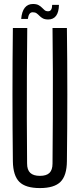

<svg xmlns="http://www.w3.org/2000/svg" viewBox="-20 -941 402 968"><path d="M181.2 7.2Q108.8 7.2 77.4 -24.2Q46 -55.6 44.9 -127.8Q42.9 -295.5 42.9 -464Q42.9 -632.4 44.9 -800H117.4Q116.2 -688.4 115.6 -573.2Q114.9 -458.1 115.3 -343.3Q115.6 -228.5 116.6 -116.5Q116.6 -84.4 132.6 -69.4Q148.6 -54.4 181.2 -54.4Q214.3 -54.4 229.5 -69.4Q244.8 -84.4 244.8 -116.5Q245.8 -228.5 246.3 -343.3Q246.9 -458.1 246.6 -573.2Q246.4 -688.4 244.8 -800H317.3Q319.4 -632.4 319.4 -464Q319.4 -295.5 317.3 -127.8Q316.6 -55.6 285 -24.2Q253.5 7.2 181.2 7.2ZM243.1 -916.6H277.2Q276.6 -880.2 262.9 -861.5Q249.1 -842.8 223.4 -842.8Q206.2 -842.8 196.2 -848.3Q186.2 -853.7 179.2 -861Q172.2 -868.3 164.7 -873.8Q157.2 -879.2 145 -879.2Q134.1 -879.2 128.3 -870.4Q122.4 -861.6 120.4 -845.4H86.8Q90 -883.3 105.1 -902.1Q120.2 -920.9 146 -920.9Q163.8 -920.9 174.1 -915.3Q184.4 -909.8 191.3 -902.6Q198.2 -895.4 204.8 -889.8Q211.4 -884.2 222.6 -884.2Q233.2 -884.2 238 -892.5Q242.9 -900.8 243.1 -916.6Z"/></svg>

Font: Big Shoulders Thin
Style: Regular
Weight: 100
Designer: Patric King
Foundry: XO Type Co
Version: Version 2.002